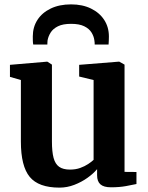

<svg xmlns="http://www.w3.org/2000/svg" viewBox="-20 -847 678 878"><path d="M487.5 9.5Q454.5 9.5 439.2 -4Q424 -17.5 424 -45.5V-73.5Q407.5 -53.5 380.2 -34Q353 -14.5 320 -1.8Q287 11 252 11Q156.5 11 116 -38Q75.5 -87 75.5 -199.5V-481L25.5 -495.5V-550.5L195 -565H196.5L217.5 -551.5V-200Q217.5 -153 225 -125Q232.5 -97 250.5 -84.2Q268.5 -71.5 300 -71.5Q326 -71.5 346.8 -79Q367.5 -86.5 383 -96.8Q398.5 -107 408 -116V-481L342 -497V-550.5L522.5 -565H525.5L549.5 -551.5V-61L604 -60.5V-5.5Q586 -1.5 556 4Q526 9.5 487.5 9.5ZM305 -827Q357 -827 396 -808Q435 -789 456.5 -756Q478 -723 478 -680Q478 -671.5 477.5 -660.8Q477 -650 476.5 -643.5H413Q413 -647 412.8 -652Q412.5 -657 411.5 -663Q409 -681.5 398.2 -698.8Q387.5 -716 365 -727Q342.5 -738 305 -738Q267.5 -738 245 -726.8Q222.5 -715.5 211.8 -698.5Q201 -681.5 197.5 -662.5Q197 -657 196.8 -652Q196.5 -647 196.5 -643.5H132Q130.5 -650 130.2 -660.8Q130 -671.5 130 -680.5Q130 -723 151.2 -756Q172.5 -789 212 -808Q251.5 -827 305 -827Z"/></svg>

Font: Merriweather 24pt
Style: Bold
Weight: 700
Designer: Eben Sorkin
Foundry: Eben Sorkin
Version: Version 2.100